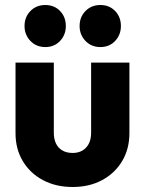

<svg xmlns="http://www.w3.org/2000/svg" viewBox="-20 -736 579 767"><path d="M270 11Q203 11 151.5 -16.5Q100 -44 71 -92.5Q42 -141 42 -204V-486H195V-206Q195 -181 203.5 -163Q212 -145 229 -135Q246 -125 270 -125Q304 -125 324 -146.5Q344 -168 344 -206V-486H497V-205Q497 -141 468 -92.5Q439 -44 388 -16.5Q337 11 270 11ZM161 -548Q125 -548 101.5 -572.5Q78 -597 78 -632Q78 -668 101.5 -692Q125 -716 161 -716Q197 -716 220 -692Q243 -668 243 -632Q243 -597 220 -572.5Q197 -548 161 -548ZM381 -548Q345 -548 321.5 -572.5Q298 -597 298 -632Q298 -668 321.5 -692Q345 -716 381 -716Q417 -716 440 -692Q463 -668 463 -632Q463 -597 440 -572.5Q417 -548 381 -548Z"/></svg>

Font: Outfit-Bold
Style: Bold
Weight: 700
Designer: Rodrigo Fuenzalida
Foundry: fragTYPE
Version: Version 1.000